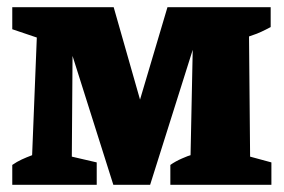

<svg xmlns="http://www.w3.org/2000/svg" viewBox="-20 -512 787 532"><path d="M673 -78 732 -62V0H452V-55Q466 -65 484.5 -73Q503 -81 508 -82L514 -374L396 0H294L181 -357L179 -78L248 -62V0H14V-55Q27 -64 40 -70Q53 -76 69 -82L82 -408L14 -431V-492H295L368 -236L444 -492H730V-437Q715 -429 703 -423.5Q691 -418 670 -411Z"/></svg>

Font: Piazzolla ExtraBold
Style: Regular
Weight: 800
Designer: Juan Pablo del Peral
Foundry: Huerta Tipografica
Version: Version 1.330